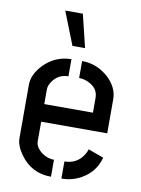

<svg xmlns="http://www.w3.org/2000/svg" viewBox="-84 -792 624 850"><g transform="rotate(10 228.5 -367.5)"><path d="M139.6 -735.4H218.8L254.9 -586.9H198.2ZM38.1 -144.5V-386.7Q39.1 -431.6 81.1 -475.6Q131.8 -527.3 204.1 -528.3V-451.2Q157.2 -451.2 130.9 -410.2Q120.1 -392.6 120.1 -377.9V-311.5H338.9V-377.9Q338.9 -421.9 293.9 -442.4Q273.4 -452.1 252 -452.1V-528.3Q319.3 -528.3 372.1 -480.5Q416 -438.5 417 -387.7V-232.4H120.1V-144.5Q120.1 -117.2 151.4 -93.8Q176.8 -76.2 205.1 -76.2V0Q116.2 0 65.4 -72.3Q38.1 -110.4 38.1 -144.5ZM252 0V-77.1Q310.5 -77.1 339.8 -127.9Q345.7 -138.7 348.6 -148.4L418 -123Q400.4 -55.7 337.9 -21.5Q297.9 0 252 0Z"/></g></svg>

Font: Post No Bills Jaffna SemiBold
Style: Regular
Weight: 600
Designer: Kosala Senevirathne, Siva Puranthara, Lasantha Premarathna, Tharique Azeez
Foundry: Mooniak
Version: Version 1.220 ; ttfautohint (v1.6)